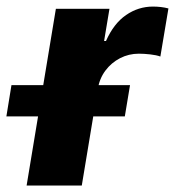

<svg xmlns="http://www.w3.org/2000/svg" viewBox="-71 -573 540 593"><path d="M11.2 0 101.6 -545.9H267.1L250.5 -446.3H256.3Q280.3 -500.5 318.4 -526.6Q356.4 -552.7 401.4 -552.7Q413.6 -552.7 426 -551.3Q438.5 -549.8 449.2 -546.9L424.3 -398.4Q412.6 -402.8 393.1 -405Q373.5 -407.2 357.9 -407.2Q326.7 -407.2 299.8 -393.3Q272.9 -379.4 254.6 -355Q236.3 -330.6 231 -297.9L181.6 0ZM-51.3 -213.4 -35.6 -310.1H330.6L314.5 -213.4Z"/></svg>

Font: Inter ExtraBold
Style: Italic
Weight: 800
Italic angle: -9.3988°
Designer: Rasmus Andersson
Foundry: rsms
Version: Version 4.001;git-66647c0bb